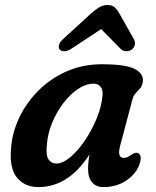

<svg xmlns="http://www.w3.org/2000/svg" viewBox="-20 -731 620 762"><path d="M457 -153Q444 -104.5 471 -104.5Q480.5 -104.5 487.5 -108.2Q494.5 -112 503.5 -118Q519 -128.5 529 -122.5Q546.5 -113 532 -75Q517 -37.5 479 -13Q441 11.5 389.5 11.5Q362 11.5 345.8 -7Q329.5 -25.5 329.5 -60.5Q329.5 -73.5 330.8 -87Q332 -100.5 335.5 -118.5Q252 11.5 132.5 11.5Q78.5 11.5 47.5 -25.8Q16.5 -63 24 -143.5Q28.5 -205.5 56.8 -264.8Q85 -324 132.8 -371.8Q180.5 -419.5 244.5 -447.8Q308.5 -476 384 -476Q476.5 -476 513.2 -458Q550 -440 547 -408Q545 -391.5 536.8 -381.5Q528.5 -371.5 519.2 -362.2Q510 -353 506 -338ZM166 -157.5Q161.5 -115 172.5 -98.5Q183.5 -82 203.5 -82Q229.5 -82 259.8 -107.8Q290 -133.5 317.8 -174.8Q345.5 -216 364.5 -263Q383.5 -310 387 -353Q389 -375.5 378.8 -387.2Q368.5 -399 351 -399Q321 -399 290 -378.2Q259 -357.5 232.2 -322.8Q205.5 -288 187.5 -245Q169.5 -202 166 -157.5ZM263 -537.5Q247.5 -527.5 235.2 -527.5Q223 -527.5 216.5 -534.5Q211.5 -540.5 214 -551.8Q216.5 -563 230.5 -576L339 -675.5Q357.5 -692 372.8 -701.5Q388 -711 407 -711Q425.5 -711 435.8 -701.5Q446 -692 455 -675.5L511 -576Q518 -563 514.8 -551.8Q511.5 -540.5 503 -534.5Q493 -527.5 480.8 -527.5Q468.5 -527.5 458.5 -537.5L381.5 -615.5Z"/></svg>

Font: Fraunces 9pt SuperSoft SemiBold
Style: Italic
Weight: 600
Italic angle: -16°
Version: Version 1.000;[0bf87f6ff]